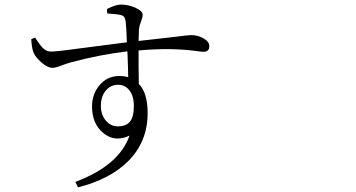

<svg xmlns="http://www.w3.org/2000/svg" viewBox="-20 -763 1540 830"><path d="M317.4 46.9 305.7 23.4Q495.1 -47.9 540 -176.8Q475.6 -146.5 425.8 -188.5Q377.9 -228.5 377.9 -302.7Q377.9 -356.4 410.2 -394.5Q443.4 -434.6 497.1 -434.6Q514.6 -434.6 534.2 -429.7Q534.2 -455.1 531.2 -530.3Q530.3 -537.1 530.3 -541Q414.1 -527.3 289.1 -494.1Q270.5 -489.3 245.1 -479.5Q219.7 -469.7 207 -469.7Q185.5 -469.7 158.2 -494.1Q131.8 -516.6 124 -538.1Q117.2 -556.6 115.2 -593.8L131.8 -600.6Q132.8 -598.6 134.8 -595.7Q153.3 -567.4 164.1 -556.6Q180.7 -540 200.2 -540Q221.7 -539.1 391.6 -562.5Q489.3 -575.2 528.3 -580.1Q527.3 -627 523.4 -668.9Q521.5 -682.6 517.6 -688.5Q513.7 -694.3 502.9 -698.2Q491.2 -701.2 453.1 -704.1Q446.3 -705.1 443.4 -705.1L442.4 -723.6L443.4 -724.6Q480.5 -743.2 502.9 -743.2Q533.2 -743.2 563.5 -730.5Q596.7 -715.8 596.7 -699.2Q596.7 -688.5 589.4 -669.4Q582 -650.4 581.1 -638.7Q580.1 -631.8 580.1 -612.3Q579.1 -595.7 579.1 -585.9Q643.6 -592.8 725.6 -602.5Q795.9 -611.3 806.6 -611.3Q833 -611.3 857.4 -598.6Q884.8 -584 884.8 -563.5Q884.8 -539.1 859.4 -539.1Q852.5 -539.1 832 -542Q718.8 -557.6 579.1 -544.9Q579.1 -522.5 579.1 -474.6Q580.1 -423.8 580.1 -400.4Q618.2 -361.3 618.2 -274.4Q618.2 -150.4 534.2 -66.4Q456.1 11.7 317.4 46.9ZM489.3 -216.8Q524.4 -216.8 541 -236.3Q558.6 -256.8 558.6 -304.7Q558.6 -348.6 539.1 -373Q520.5 -396.5 490.2 -396.5Q457 -396.5 435.5 -369.1Q416 -343.8 416 -306.6Q416 -267.6 437 -242.2Q458 -216.8 489.3 -216.8Z"/></svg>

Font: Bpmf GenRyu Min R
Style: R
Weight: 400
Foundry: But Ko
Version: Version 1.320